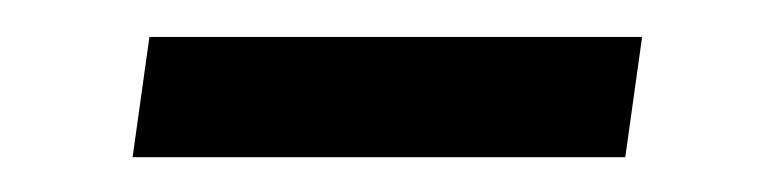

<svg xmlns="http://www.w3.org/2000/svg" viewBox="-20 -329 419 106"><path d="M53.2 -242.2 62.5 -308.6H334.5L325.2 -242.2Z"/></svg>

Font: Gelasio
Style: Bold Italic
Weight: 700
Italic angle: -8.5°
Designer: Eben Sorkin
Foundry: Eben Sorkin
Version: Version 1.008